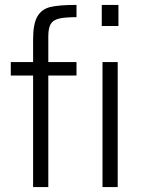

<svg xmlns="http://www.w3.org/2000/svg" viewBox="-20 -763 579 783"><path d="M115 -455H24V-510H115V-603Q115 -666 132.5 -696Q150 -726 185.5 -734.5Q221 -743 292 -743V-693Q244 -693 220 -687Q196 -681 186.5 -664.5Q177 -648 177 -614V-510H292V-455H177V0H115ZM395 -657V-743H463V-657ZM398 0V-510H460V0Z"/></svg>

Font: Saira Semi Condensed Light
Style: Regular
Weight: 300
Width: 4
Designer: Hector Gatti with collaboration of the Omnibus-Type team
Foundry: Omnibus-Type
Version: Version 1.001; ttfautohint (v1.8)